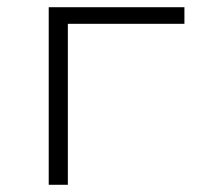

<svg xmlns="http://www.w3.org/2000/svg" viewBox="-20 -512 556 532"><path d="M115 0V-492H491V-446H168V0Z"/></svg>

Font: Nunito Sans 7pt SemiExpanded ExtraLight
Style: Regular
Weight: 250
Width: 6
Designer: Vernon Adams
Foundry: Vernon Adams
Version: Version 3.101;gftools[0.9.27]